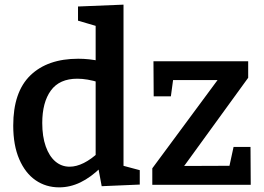

<svg xmlns="http://www.w3.org/2000/svg" viewBox="-20 -796 1137 827"><path d="M235 11Q178 11 133.5 -19.5Q89 -50 63 -110Q37 -170 37 -255Q37 -400 111 -471.5Q185 -543 317 -543Q340 -543 364 -540.5Q388 -538 414 -532L392 -518V-695L401 -682L316 -707V-768L512 -776V-68L496 -86L582 -63V-1L418 6L402 -80L415 -75Q371 -32 326.5 -10.5Q282 11 235 11ZM280 -78Q309 -78 341 -94Q373 -110 406 -141L392 -104V-469L407 -441Q355 -457 313 -457Q236 -457 199 -406Q162 -355 162 -266Q162 -208 177 -165.5Q192 -123 218.5 -100.5Q245 -78 280 -78ZM1059 -163 1060 0H636V-71L934 -474L950 -451H696L729 -477L716 -381H642L641 -532H1049V-461L750 -49L745 -81L993 -82L961 -48L986 -163Z"/></svg>

Font: Bitter Thin SemiBold
Style: Regular
Weight: 600
Version: Version 2.002